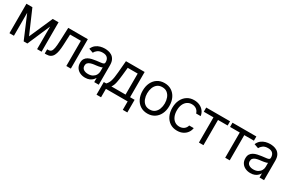

<svg xmlns="http://www.w3.org/2000/svg" viewBox="119 -1740 4592 3084"><g transform="rotate(30 2415.0 -198.5)"><path d="M351.6 -113.3 542 -545.9H621.1L385.7 0H317.4L85.9 -545.9H164.1ZM136.7 -545.9V0H53.7V-545.9ZM566.4 0V-545.9H649.4V0Z M708 0V-78.1H727.5Q760.7 -78.1 779.3 -96.4Q797.9 -114.7 806.9 -163.6Q815.9 -212.4 819.3 -303.7L829.1 -545.9H1192.4V0H1108.4V-467.8H908.2L899.4 -272.5Q896.5 -205.6 887.7 -154.5Q878.9 -103.5 860.6 -69.1Q842.3 -34.7 812 -17.3Q781.7 0 736.3 0Z M1460 12.7Q1408.2 12.7 1365.7 -7.1Q1323.2 -26.9 1298.3 -64.5Q1273.4 -102.1 1273.4 -155.3Q1273.4 -202.1 1292 -231.2Q1310.5 -260.3 1341.6 -277.1Q1372.6 -293.9 1409.9 -302.2Q1447.3 -310.5 1485.4 -315.4Q1535.2 -321.8 1566.2 -325.2Q1597.2 -328.6 1611.6 -336.9Q1626 -345.2 1626 -365.2V-368.2Q1626 -420.4 1597.4 -449.5Q1568.8 -478.5 1510.7 -478.5Q1451.2 -478.5 1417 -452.4Q1382.8 -426.3 1369.1 -396.5L1289.1 -424.8Q1310.5 -474.6 1346.4 -502.4Q1382.3 -530.3 1424.6 -541.5Q1466.8 -552.7 1507.8 -552.7Q1534.2 -552.7 1568.4 -546.6Q1602.5 -540.5 1635 -521.2Q1667.5 -502 1688.7 -463.1Q1710 -424.3 1710 -359.4V0H1626V-74.2H1622.1Q1613.8 -56.6 1593.8 -36.4Q1573.7 -16.1 1540.8 -1.7Q1507.8 12.7 1460 12.7ZM1472.7 -62.5Q1522.5 -62.5 1556.6 -82Q1590.8 -101.6 1608.4 -132.6Q1626 -163.6 1626 -197.3V-274.4Q1620.6 -268.1 1602.8 -262.9Q1585 -257.8 1561.8 -253.9Q1538.6 -250 1516.6 -247.3Q1494.6 -244.6 1481.4 -243.2Q1448.7 -238.8 1420.4 -229.2Q1392.1 -219.7 1374.8 -201.2Q1357.4 -182.6 1357.4 -150.4Q1357.4 -106.9 1389.9 -84.7Q1422.4 -62.5 1472.7 -62.5Z M1758.8 156.2V-78.1H1803.7Q1820.3 -95.7 1832.8 -115.7Q1845.2 -135.7 1854 -163.8Q1862.8 -191.9 1869.4 -231.9Q1876 -272 1880.9 -329.1L1899.4 -545.9H2246.1V-78.1H2330.1V156.2H2246.1V0H1842.8V156.2ZM1899.4 -78.1H2162.1V-467.8H1977.5L1962.9 -329.1Q1954.6 -243.7 1941.4 -179.7Q1928.2 -115.7 1899.4 -78.1Z M2615.2 11.7Q2541.5 11.7 2485.8 -23.4Q2430.2 -58.6 2399.2 -122.1Q2368.2 -185.5 2368.2 -269.5Q2368.2 -355 2399.2 -418.7Q2430.2 -482.4 2485.8 -517.6Q2541.5 -552.7 2615.2 -552.7Q2689.5 -552.7 2745.1 -517.6Q2800.8 -482.4 2832 -418.7Q2863.3 -355 2863.3 -269.5Q2863.3 -185.5 2832 -122.1Q2800.8 -58.6 2745.1 -23.4Q2689.5 11.7 2615.2 11.7ZM2615.2 -63.5Q2671.9 -63.5 2708 -92.3Q2744.1 -121.1 2761.7 -168.2Q2779.3 -215.3 2779.3 -269.5Q2779.3 -324.7 2761.7 -372.1Q2744.1 -419.4 2708 -448.5Q2671.9 -477.5 2615.2 -477.5Q2559.6 -477.5 2523.4 -448.5Q2487.3 -419.4 2469.7 -372.1Q2452.1 -324.7 2452.1 -269.5Q2452.1 -215.3 2469.7 -168.2Q2487.3 -121.1 2523.4 -92.3Q2559.6 -63.5 2615.2 -63.5Z M3165 11.7Q3088.9 11.7 3033.4 -24.7Q2978 -61 2948 -124.5Q2918 -188 2918 -269.5Q2918 -353 2948.7 -416.7Q2979.5 -480.5 3034.9 -516.6Q3090.3 -552.7 3164.1 -552.7Q3221.7 -552.7 3267.8 -531.5Q3314 -510.3 3343.5 -471.7Q3373 -433.1 3379.9 -381.8H3295.9Q3289.6 -406.7 3272.9 -428.7Q3256.3 -450.7 3229.2 -464.1Q3202.1 -477.5 3165 -477.5Q3116.2 -477.5 3079.6 -452.1Q3043 -426.8 3022.5 -380.6Q3002 -334.5 3002 -272.5Q3002 -209.5 3022 -162.4Q3042 -115.2 3078.9 -89.4Q3115.7 -63.5 3165 -63.5Q3214.4 -63.5 3249.5 -89.1Q3284.7 -114.7 3295.9 -159.2H3379.9Q3373 -110.8 3345 -72.3Q3316.9 -33.7 3271.2 -11Q3225.6 11.7 3165 11.7Z M3388.2 -467.8V-545.9H3830.6V-467.8H3651.9V0H3567.9V-467.8Z M3875.5 -467.8V-545.9H4317.9V-467.8H4139.2V0H4055.2V-467.8Z M4525.9 12.7Q4474.1 12.7 4431.6 -7.1Q4389.2 -26.9 4364.3 -64.5Q4339.4 -102.1 4339.4 -155.3Q4339.4 -202.1 4357.9 -231.2Q4376.5 -260.3 4407.5 -277.1Q4438.5 -293.9 4475.8 -302.2Q4513.2 -310.5 4551.3 -315.4Q4601.1 -321.8 4632.1 -325.2Q4663.1 -328.6 4677.5 -336.9Q4691.9 -345.2 4691.9 -365.2V-368.2Q4691.9 -420.4 4663.3 -449.5Q4634.8 -478.5 4576.7 -478.5Q4517.1 -478.5 4482.9 -452.4Q4448.7 -426.3 4435.1 -396.5L4355 -424.8Q4376.5 -474.6 4412.4 -502.4Q4448.2 -530.3 4490.5 -541.5Q4532.7 -552.7 4573.7 -552.7Q4600.1 -552.7 4634.3 -546.6Q4668.5 -540.5 4700.9 -521.2Q4733.4 -502 4754.6 -463.1Q4775.9 -424.3 4775.9 -359.4V0H4691.9V-74.2H4688Q4679.7 -56.6 4659.7 -36.4Q4639.6 -16.1 4606.7 -1.7Q4573.7 12.7 4525.9 12.7ZM4538.6 -62.5Q4588.4 -62.5 4622.6 -82Q4656.7 -101.6 4674.3 -132.6Q4691.9 -163.6 4691.9 -197.3V-274.4Q4686.5 -268.1 4668.7 -262.9Q4650.9 -257.8 4627.7 -253.9Q4604.5 -250 4582.5 -247.3Q4560.5 -244.6 4547.4 -243.2Q4514.6 -238.8 4486.3 -229.2Q4458 -219.7 4440.7 -201.2Q4423.3 -182.6 4423.3 -150.4Q4423.3 -106.9 4455.8 -84.7Q4488.3 -62.5 4538.6 -62.5Z"/></g></svg>

Font: Inter Tight
Style: Regular
Weight: 400
Designer: Rasmus Andersson
Foundry: rsms
Version: Version 3.002